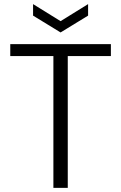

<svg xmlns="http://www.w3.org/2000/svg" viewBox="-20 -915 591 935"><path d="M240 0V-642H30V-700H520V-642H310V0ZM275 -757 141 -839V-895L275 -812L409 -895V-839Z"/></svg>

Font: DM Sans 18pt Light
Style: Regular
Weight: 300
Designer: Colophon Foundry, Jonny Pinhorn
Foundry: Colophon Foundry
Version: Version 4.004;gftools[0.9.30]